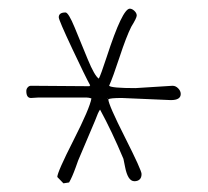

<svg xmlns="http://www.w3.org/2000/svg" viewBox="-20 -774 482 445"><path d="M262.2 -546.9Q235.4 -546.9 231 -543.9Q231.4 -531.2 269.8 -455.3Q308.1 -379.4 308.1 -370.8Q308.1 -362.3 303.7 -358.2Q299.3 -354 291.5 -354Q283.7 -354 278.3 -362.5Q272.9 -371.1 269.8 -387.5Q266.6 -403.8 266.1 -405.8Q239.3 -469.7 211.9 -520Q207.5 -514.2 200.2 -494.1L161.1 -401.9Q159.2 -397 155.3 -385.7Q147 -362.8 140.1 -351.1L127 -349.1L112.8 -363.8Q112.8 -375 150.4 -449Q188 -522.9 191.9 -545.9Q186 -547.9 181.2 -547.9H67.9L51.8 -546.9Q41 -546.9 41 -563Q41 -567.9 44.2 -571.5Q47.4 -575.2 51.8 -575.2L187 -574.2L189 -576.2Q178.2 -595.7 147.2 -661.6Q116.2 -727.5 116.2 -733.9Q116.2 -745.1 131.8 -745.1Q138.7 -745.1 153.1 -710.2Q167.5 -675.3 183.3 -636.7Q199.2 -598.1 209 -591.8Q213.4 -599.6 227.5 -642.6Q263.7 -753.9 280.8 -753.9Q286.1 -753.9 291.5 -748.8Q296.9 -743.7 296.9 -738Q296.9 -732.4 284.2 -711.9Q272.5 -688.5 257.1 -641.6Q241.7 -594.7 232.9 -575.2Q238.3 -569.8 293.9 -569.8L379.9 -575.2Q387.2 -575.2 393.1 -569.1Q398.9 -563 398.9 -556.2Q398.9 -542 376 -542ZM230 -546.9Q229 -546.9 229 -545.9H230Z"/></svg>

Font: Amatic SC
Style: Regular
Weight: 400
Version: Version 1.004